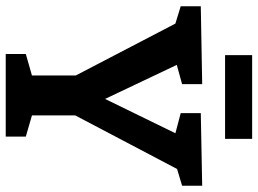

<svg xmlns="http://www.w3.org/2000/svg" viewBox="-138 -786 923 688"><g transform="rotate(90 324.0 -441.5)"><path d="M645 -632 585 -614 393 -249V-94L469 -72V0H173V-72L250 -94V-251L64 -608L2 -627V-699L281 -704V-632L212 -613L334 -356L457 -608L385 -627V-699L645 -704ZM177 -883H477V-786H177Z"/></g></svg>

Font: Bitter Pro
Style: Bold
Weight: 700
Designer: Sol Matas, and Bitter project Authors
Foundry: Sol Matas
Version: Version 1.010